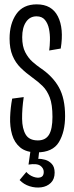

<svg xmlns="http://www.w3.org/2000/svg" viewBox="-20 -690 338 882"><path d="M149 10Q100 10 73 -12.5Q46 -35 35.5 -71.5Q25 -108 26.5 -151.5Q28 -195 36 -237L89 -244Q81 -190 81.5 -144.5Q82 -99 98 -72Q114 -45 154 -45Q189 -45 205 -71Q221 -97 221 -153Q221 -210 208.5 -242.5Q196 -275 175.5 -295Q155 -315 131 -332Q99 -355 75 -378.5Q51 -402 37.5 -434.5Q24 -467 24 -513Q24 -581 55 -625.5Q86 -670 149 -670Q218 -670 246 -614.5Q274 -559 259 -467L206 -458Q209 -479 209.5 -506Q210 -533 205 -557.5Q200 -582 186.5 -598.5Q173 -615 148 -615Q117 -615 99.5 -589Q82 -563 82 -519Q82 -477 96 -450Q110 -423 129.5 -406Q149 -389 165 -378Q222 -340 250.5 -289Q279 -238 279 -157Q279 -84 250.5 -37Q222 10 149 10ZM70 137 101 100Q114 115 133 122Q152 129 166.5 124.5Q181 120 181 100Q181 83 165.5 71.5Q150 60 111 66L121 -4H161L156 40Q170 39 187.5 44Q205 49 218 63Q231 77 231 103Q231 133 213.5 150Q196 167 169.5 170.5Q143 174 116 165.5Q89 157 70 137Z"/></svg>

Font: Bricolage Grotesque 48pt Condensed ExtraLight
Style: Regular
Weight: 200
Width: 3
Designer: Mathieu Triay
Foundry: Atelier Triay
Version: Version 1.000; ttfautohint (v1.8.4.7-5d5b);gftools[0.9.32]